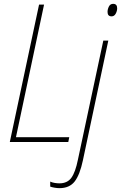

<svg xmlns="http://www.w3.org/2000/svg" viewBox="-20 -738 629 998"><path d="M31 0 183 -714H209L63 -25H340L335 0ZM560 -653Q539 -653 539 -676Q539 -690 546 -704Q553 -718 568 -718Q589 -718 589 -695Q589 -681 581.5 -667Q574 -653 560 -653ZM289 240Q277 240 263 237.5Q249 235 241 232V206Q252 211 265 213Q278 215 289 215Q330 215 351 186Q372 157 385 92L517 -527H543L411 95Q395 171 368 205.5Q341 240 289 240Z"/></svg>

Font: Noto Sans SemiCondensed Thin
Style: Italic
Weight: 100
Width: 4
Italic angle: -12°
Designer: Monotype Design Team
Foundry: Monotype Imaging Inc.
Version: Version 2.013; ttfautohint (v1.8.4.7-5d5b)